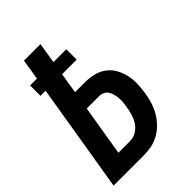

<svg xmlns="http://www.w3.org/2000/svg" viewBox="-215 -832 930 930"><g transform="rotate(-45 250.0 -367.5)"><path d="M3 0 95 -558H60V-629H107L124 -735H237L220 -629H308V-558H208L191 -452H259Q290 -452 318.5 -445Q347 -438 370 -421Q393 -404 407 -379Q421 -354 427.5 -325.5Q434 -297 433 -266.5Q432 -236 427 -206Q423 -180 415 -154Q407 -128 393 -103.5Q379 -79 359 -58.5Q339 -38 315 -24.5Q291 -11 264.5 -5.5Q238 0 212 0ZM132 -96H212Q226 -96 240 -101Q254 -106 266 -115.5Q278 -125 287 -138Q296 -151 301.5 -165Q307 -179 310.5 -193Q314 -207 316 -221Q319 -236 320.5 -250.5Q322 -265 321 -279.5Q320 -294 316.5 -307.5Q313 -321 306 -332.5Q299 -344 286.5 -350Q274 -356 259 -356H175Z"/></g></svg>

Font: Iosevka Custom
Style: Bold Italic
Weight: 700
Italic angle: -9°
Designer: Belleve Invis
Foundry: Belleve Invis
Version: Version 30.3.1; ttfautohint (v1.8.3)